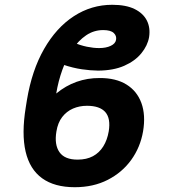

<svg xmlns="http://www.w3.org/2000/svg" viewBox="-20 -780 711 810"><path d="M400.6 -450.8Q468.9 -451.1 513.6 -423.4Q558.3 -395.7 576.6 -345.1Q595 -294.5 583.6 -225.9Q572.1 -158.8 533.6 -105.4Q495.1 -52.1 434.4 -21.2Q373.7 9.8 295.5 9.8Q210.1 9.8 157.8 -27.9Q105.5 -65.6 88 -140.5Q70.5 -215.4 88.7 -327.4L93.5 -357.5Q114.4 -483.5 166 -573.5Q217.6 -663.6 291.6 -711.7Q365.6 -759.8 453.5 -759.8Q511.4 -759.8 547.8 -741.9Q584.1 -724 599.6 -693.4Q615 -662.8 609 -623.6Q602.8 -587.6 576.3 -555.2Q549.9 -522.7 504.1 -502.5Q458.4 -482.4 393.7 -482.1Q362.1 -482.4 325.4 -487.7Q288.7 -493 246.2 -507.2L292.2 -600.1Q318.7 -588.7 346.5 -582.9Q374.2 -577.2 397.8 -577.2Q427.3 -577.2 446.9 -586.5Q466.6 -595.7 469.5 -611.5Q472.9 -628.6 459.8 -640.9Q446.8 -653.1 415.3 -653.1Q376.1 -653.1 343.5 -631.1Q310.9 -609 285.6 -571.3Q260.3 -533.6 243.1 -485.6Q225.8 -437.7 217.2 -385.5Q257.2 -418.5 303.1 -434.8Q348.9 -451.1 400.6 -450.8ZM346.8 -333.7Q315.1 -333.7 288 -322Q260.9 -310.2 242.4 -286.3Q223.9 -262.3 218 -225.3Q208.7 -169.9 230.8 -138.1Q252.9 -106.4 307.7 -106.6Q345 -106.6 372 -121Q398.9 -135.5 415.7 -162.4Q432.5 -189.4 438.7 -225.9Q447.6 -280.5 424.3 -307.1Q401 -333.7 346.8 -333.7Z"/></svg>

Font: Inter Variable
Style: Italic
Weight: 400
Italic angle: -9.39999°
Designer: Rasmus Andersson
Foundry: rsms
Version: Version 4.001;git-9221beed3